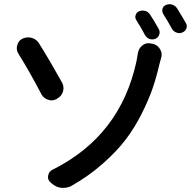

<svg xmlns="http://www.w3.org/2000/svg" viewBox="-20 -870 933 932"><path d="M327.1 32.2Q308.6 42 288.1 42Q283.2 42 278.3 42Q252.9 39.1 232.4 21.5L225.6 15.6Q212.9 4.9 212.9 -10.7Q212.9 -13.7 213.9 -17.6Q216.8 -37.1 234.4 -45.9Q564.5 -210 642.6 -573.2Q646.5 -593.8 649.4 -612.3Q653.3 -635.7 670.9 -649.4Q684.6 -660.2 701.2 -660.2Q706.1 -660.2 710.9 -659.2L721.7 -657.2Q744.1 -652.3 755.9 -632.8Q764.6 -619.1 764.6 -605.5Q764.6 -597.7 762.7 -590.8Q759.8 -581.1 753.9 -558.6Q739.3 -495.1 720.7 -440.9Q702.1 -386.7 668 -318.4Q633.8 -250 590.3 -192.9Q546.9 -135.7 479 -75.7Q411.1 -15.6 327.1 32.2ZM69.3 -609.4Q61.5 -622.1 61.5 -636.7Q61.5 -642.6 63.5 -649.4Q68.4 -671.9 87.9 -681.6Q102.5 -688.5 117.2 -688.5Q125 -688.5 132.8 -686.5Q156.2 -680.7 168.9 -660.2Q217.8 -583 280.3 -470.7Q288.1 -457 288.1 -442.4Q288.1 -434.6 286.1 -426.8Q279.3 -403.3 257.8 -391.6L256.8 -390.6Q243.2 -382.8 230.5 -382.8Q221.7 -382.8 213.9 -385.7Q191.4 -392.6 180.7 -413.1Q123 -523.4 69.3 -609.4ZM641.6 -772.5Q636.7 -780.3 636.7 -788.1Q636.7 -792 638.7 -796.9Q642.6 -810.5 655.3 -815.4Q669.9 -821.3 685.1 -816.9Q700.2 -812.5 708 -799.8Q729.5 -767.6 751 -728.5Q757.8 -715.8 752.9 -701.7Q748 -687.5 734.4 -681.6Q726.6 -678.7 719.7 -678.7Q712.9 -678.7 706.1 -680.7Q691.4 -686.5 683.6 -700.2Q665 -736.3 641.6 -772.5ZM772.5 -801.8Q767.6 -809.6 767.6 -818.4Q767.6 -822.3 768.6 -827.1Q772.5 -840.8 785.2 -845.7Q793.9 -849.6 802.7 -849.6Q808.6 -849.6 815.4 -847.7Q831.1 -842.8 839.8 -829.1Q861.3 -794.9 881.8 -758.8Q886.7 -751 886.7 -743.2Q886.7 -738.3 884.8 -732.4Q879.9 -718.8 866.2 -712.9Q858.4 -709 850.6 -709Q843.8 -709 836.9 -711.9Q822.3 -716.8 814.5 -730.5Q791 -773.4 772.5 -801.8Z"/></svg>

Font: Gen Jyuu Gothic P Medium
Style: Regular
Weight: 500
Designer: [Source Han Sans]
Ryoko NISHIZUKA  (kana & ideographs); Paul D. Hunt (Latin, Greek & Cyrillic); Wenlong ZHANG  (bopomofo
Version: Version 1.002.20150607